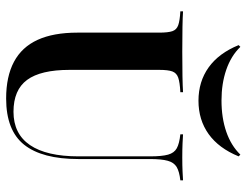

<svg xmlns="http://www.w3.org/2000/svg" viewBox="-110 -690 811 632"><g transform="rotate(90 296.0 -374.5)"><path d="M304.8 11.3Q232.3 11.3 183.9 -14.5Q135.5 -40.3 111.7 -92.3Q87.9 -144.4 87.9 -223.4V-492.7Q87.9 -521.8 83.1 -535.9Q78.2 -550 63.3 -555.2Q48.4 -560.5 17.7 -562.1V-571Q54.8 -568.5 150.8 -568.5Q245.2 -568.5 283.9 -571V-562.1Q251.6 -560.5 236.3 -555.2Q221 -550 215.7 -535.9Q210.5 -521.8 210.5 -492.7V-197.6Q210.5 -102.4 243.5 -57.7Q276.6 -12.9 348.4 -12.9Q421 -12.9 458.1 -67.3Q495.2 -121.8 495.2 -227.4V-462.1Q495.2 -501.6 489.5 -521.8Q483.9 -541.9 468.5 -550.4Q453.2 -558.9 422.6 -562.1V-571Q432.3 -570.2 452 -569.4Q471.8 -568.5 498.4 -568.5Q525.8 -568.5 544.8 -569.4Q563.7 -570.2 574.2 -571V-562.1Q545.2 -558.9 530.2 -550Q515.3 -541.1 509.7 -520.6Q504 -500 504 -462.1V-226.6Q504 -107.3 456.9 -48Q409.7 11.3 304.8 11.3ZM312.1 -621.8Q249.2 -621.8 202.4 -655.2Q155.6 -688.7 129 -754L134.7 -759.7Q164.5 -729 210.1 -713.3Q255.6 -697.6 311.3 -697.6Q368.5 -697.6 414.1 -713.3Q459.7 -729 489.5 -759.7L495.2 -754Q468.5 -688.7 421.8 -655.2Q375 -621.8 312.1 -621.8Z"/></g></svg>

Font: Playfair 144pt
Style: Bold
Weight: 700
Version: Version 2.001;gftools[0.9.30]